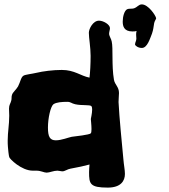

<svg xmlns="http://www.w3.org/2000/svg" viewBox="-20 -828 769 873"><path d="M541 -104C533 -190 523 -288 519 -364C519 -380 521 -393 521 -405C521 -434 502 -442 498 -466C487 -530 495 -609 488 -639C486 -651 477 -663 476 -673C476 -684 480 -692 480 -700C480 -716 451 -734 430 -734C403 -734 384 -697 384 -679C384 -655 392 -613 392 -574C392 -537 390 -500 387 -475C346 -483 319 -510 261 -510C221 -510 175 -504 146 -497C125 -492 95 -489 87 -484C75 -477 73 -456 62 -435C54 -421 38 -408 35 -398C31 -389 34 -378 31 -370C28 -357 21 -352 21 -334C21 -323 22 -312 22 -302C22 -260 15 -228 15 -189C15 -180 15 -170 16 -160C16 -155 20 -118 22 -114C22 -107 77 -52 129 -52C135 -52 140 -52 146 -52C166 -52 180 -43 192 -43C205 -43 224 -52 241 -52C248 -52 257 -49 264 -49C275 -49 287 -59 300 -61C337 -68 362 -73 387 -80C386 -68 385 -56 385 -45C385 8 389 25 470 25C530 25 548 -6 548 -37C548 -56 543 -78 541 -104ZM396 -345C398 -342 399 -337 399 -330C399 -313 393 -288 393 -287C393 -283 396 -259 396 -241C396 -232 395 -224 393 -222C388 -215 321 -208 306 -206C291 -203 259 -190 234 -190C207 -190 198 -206 198 -248C198 -291 210 -344 223 -354C236 -363 261 -365 286 -365C302 -365 304 -358 322 -354C353 -347 389 -353 396 -345ZM690 -745C688 -758 654 -808 625 -808C610 -808 606 -796 589 -790C580 -787 566 -790 558 -786C545 -779 538 -752 538 -730C538 -710 543 -685 582 -685C588 -685 594 -685 601 -687C599 -681 599 -675 599 -670C599 -664 600 -658 600 -652C600 -642 594 -635 594 -626C594 -621 607 -610 625 -610C650 -610 662 -653 671 -675C678 -696 677 -701 681 -723C683 -733 690 -741 690 -745Z"/></svg>

Font: Freckle Face
Style: Regular
Weight: 400
Designer: Astigmatic (AOETI)
Foundry: Astigmatic (AOETI)
Version: Version 1.000